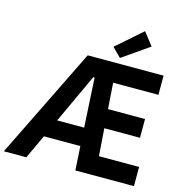

<svg xmlns="http://www.w3.org/2000/svg" viewBox="-136 -1084 1163 1208"><g transform="rotate(15 445.0 -480.0)"><path d="M350.6 -719.7H844.7V-594.7H549.8L561.5 -425.8H802.7V-303.7H570.3L583 -125H844.7V0H462.9L453.6 -156.2H216.3L143.6 0H-2.9ZM493.2 -813.5 660.2 -960 724.6 -877 550.8 -755.9ZM446.8 -274.4 428.7 -595.7H419.9L271 -274.4Z"/></g></svg>

Font: Reddit Sans Fudge
Style: Bold
Weight: 700
Designer: Stephen Hutchings
Foundry: Reddit
Version: Version 1.013